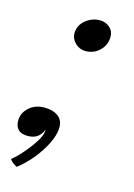

<svg xmlns="http://www.w3.org/2000/svg" viewBox="-109 -517 504 722"><g transform="rotate(15 143.5 -156.0)"><path d="M190 -463Q212 -463 227.8 -449Q243.5 -435 243.5 -414Q243.5 -381 220.8 -359Q198 -337 165.5 -337Q143 -337 126 -353.2Q109 -369.5 109 -391Q109 -422 133.8 -442.5Q158.5 -463 190 -463ZM29 150.5Q24 148 14.5 141.2Q5 134.5 1 127.5Q18.5 114 41 88.2Q63.5 62.5 80.5 35.8Q97.5 9 98 -8Q98 -12 97.5 -13Q93.5 2 79 14.8Q64.5 27.5 38.5 27.5Q12.5 27.5 1 14.8Q-10.5 2 -10.5 -19.5Q-10.5 -48.5 13 -70.2Q36.5 -92 73.5 -92Q106 -92 126 -77.2Q146 -62.5 146 -35Q146 -5.5 128.2 30Q110.5 65.5 83.5 97.8Q56.5 130 29 150.5Z"/></g></svg>

Font: Grandstander ExtraLight
Style: Italic
Weight: 200
Italic angle: -15°
Designer: Tyler Finck
Foundry: Etcetera Type Co
Version: Version 1.200; ttfautohint (v1.8.3)